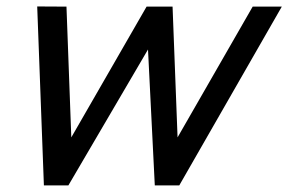

<svg xmlns="http://www.w3.org/2000/svg" viewBox="-20 -560 871 580"><path d="M112.6 0H186.6L427.1 -410.5L447.6 0H521.6L831.3 -540H743.3L516.4 -145L501.3 -540H422.8L195.4 -145L180.8 -540L92.4 -540.5Z"/></svg>

Font: Manrope
Style: MediumItalic
Weight: 500
Italic angle: -15°
Designer: Mikhail Sharanda
Foundry: Mikhail Sharanda
Version: Version 4.502;hotconv 1.0.109;makeotfexe 2.5.65596